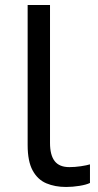

<svg xmlns="http://www.w3.org/2000/svg" viewBox="-20 -734 388 764"><path d="M243 10Q199 10 164.5 -4.5Q130 -19 110 -55.5Q90 -92 90 -157V-714H179V-165Q179 -117 197.5 -93Q216 -69 256 -69Q278 -69 301.5 -72.5Q325 -76 338 -80V-6Q324 1 296.5 5.5Q269 10 243 10Z"/></svg>

Font: hex115
Style: Regular
Weight: 400
Designer: Monotype Design Team
Foundry: Monotype Imaging Inc.
Version: Version 2.013